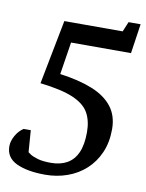

<svg xmlns="http://www.w3.org/2000/svg" viewBox="-81 -749 621 817"><g transform="rotate(10 230.0 -340.5)"><path d="M171 10Q93 10 46.5 -12Q0 -34 0 -83Q0 -105 13 -128.5Q26 -152 47 -166H78L85 -72Q87 -70 97 -63.5Q107 -57 128.5 -50.5Q150 -44 186 -44Q227 -44 256 -60.5Q285 -77 300 -111Q315 -145 315 -199Q315 -248 296 -282Q277 -316 227.5 -337.5Q178 -359 84 -370L138 -648H390L408 -691H460L441 -563H182L160 -423Q242 -412 299.5 -389Q357 -366 387.5 -327Q418 -288 418 -230Q418 -173 398.5 -128.5Q379 -84 345 -53Q311 -22 266 -6Q221 10 171 10Z"/></g></svg>

Font: Faustina Medium
Style: Italic
Weight: 500
Italic angle: -8°
Designer: Alfonso Garcia
Foundry: http://www.omnibus-type.com
Version: Version 1.200